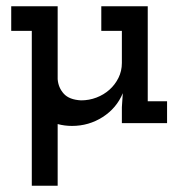

<svg xmlns="http://www.w3.org/2000/svg" viewBox="-20 -395 585 616"><path d="M165 201H82V-296H16V-375H165V-141Q167 -114 184.5 -94.5Q202 -75 240 -73Q266 -73 289.5 -82Q313 -91 331 -107Q349 -123 360 -145Q371 -167 371 -193V-296H305V-375H454V-70H516V0H371V-51L374 -96Q354 -48 309.5 -19.5Q265 9 211 9Q199 9 187.5 7.5Q176 6 165 3Z"/></svg>

Font: Josefin Slab
Style: Bold
Weight: 700
Designer: Santiago Orozco
Foundry: Typemade
Version: Version 2.000